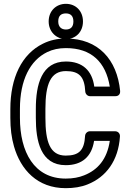

<svg xmlns="http://www.w3.org/2000/svg" viewBox="-20 -947 685 1002"><path d="M84 -332V-378C84 -531 138 -632 226 -675C255 -689 287 -696 324 -696C458 -696 532 -622 553 -495H472C461 -578 411 -626 324 -626C197 -626 167 -506 167 -379V-332C167 -213 191 -85 323 -85C409 -85 459 -131 471 -212H553C539 -116 490 -60 419 -32C392 -21 360 -15 323 -15C158 -15 84 -154 84 -332ZM323 -135C240 -135 217 -208 217 -332V-379C217 -508 244 -576 324 -576C393 -576 421 -547 425 -469C426 -457 436 -445 450 -445H582C603 -445 608 -461 607 -472C591 -636 493 -746 324 -746C280 -746 240 -737 204 -719C94 -665 34 -542 34 -378V-332C34 -277 40 -228 53 -183C88 -61 175 35 323 35C365 35 404 29 438 15C533 -23 598 -108 606 -235C607 -252 594 -262 581 -262H449C437 -262 425 -252 424 -238C420 -162 392 -135 323 -135ZM324 -793C300 -793 284 -807 284 -835C284 -865 299 -877 324 -877C349 -877 363 -863 363 -835C363 -807 349 -793 324 -793ZM324 -743C376 -743 413 -781 413 -835C413 -889 376 -927 324 -927C273 -927 234 -890 234 -835C234 -782 273 -743 324 -743Z"/></svg>

Font: Asimov
Style: NarOu
Weight: 500
Designer: Google
Version: Version 2.000980; 2014